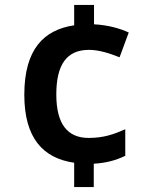

<svg xmlns="http://www.w3.org/2000/svg" viewBox="-20 -744 612 774"><path d="M359 -646V-724H279V-642C158 -624 78 -547 78 -362C78 -187 154 -106 279 -88V10H358V-84C407 -87 446 -97 485 -116V-223C437 -202 398 -188 337 -188C253 -188 207 -243 207 -363C207 -484 249 -543 339 -543C377 -543 420 -530 462 -513L499 -613C464 -629 417 -643 359 -646Z"/></svg>

Font: Noto Sans Bengali SemiBold
Style: Regular
Weight: 600
Designer: Jelle Bosma - Monotype Design Team
Foundry: Monotype Imaging Inc.
Version: Version 2.003